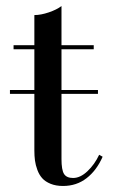

<svg xmlns="http://www.w3.org/2000/svg" viewBox="-20 -610 376 637"><path d="M13 -311.5H94V-446.5H25V-460H94V-560Q115.5 -560 142 -569Q168.5 -578 184 -590V-460H291V-446.5H184V-311.5H305V-298.5H184V-82.5Q184 -46 192.5 -32.8Q201 -19.5 222.5 -19.5Q246.5 -19.5 270.2 -42Q294 -64.5 309 -96.5L320.5 -90Q300.5 -44.5 267.2 -18.8Q234 7 189 7Q165.5 7 147.8 -0.2Q130 -7.5 120 -18.8Q110 -30 104 -46.2Q98 -62.5 96 -77.5Q94 -92.5 94 -111V-298.5H13Z"/></svg>

Font: Bodoni* 16pt
Style: Regular
Weight: 400
Version: Version 2.3